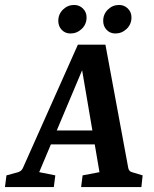

<svg xmlns="http://www.w3.org/2000/svg" viewBox="-35 -754 622 774"><path d="M156 -228H379L392 -172H135ZM482 -77Q483 -71 487 -66Q491 -61 500 -59L540 -47L535 0H292L298 -47L366 -60L286 -530H321L123 -60L188 -47L182 0H-15L-9 -47L35 -59Q51 -63 57 -76L279 -574H390ZM430 -619Q409 -619 395 -633.5Q381 -648 381 -670Q381 -697 400 -715.5Q419 -734 445 -734Q466 -734 480.5 -719.5Q495 -705 495 -684Q495 -656 475.5 -637.5Q456 -619 430 -619ZM249 -619Q228 -619 214 -633.5Q200 -648 200 -670Q200 -697 219 -715.5Q238 -734 264 -734Q285 -734 299.5 -719.5Q314 -705 314 -684Q314 -656 294.5 -637.5Q275 -619 249 -619Z"/></svg>

Font: Rasa SemiBold
Style: Italic
Weight: 600
Italic angle: -7.10001°
Designer: Anna Giedrys (Yrsa+Rasa design), David Brezina (Yrsa art-direction, Rasa art-direction, design)
Foundry: Rosetta Type Foundry
Version: Version 2.004